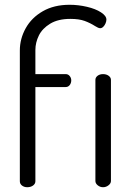

<svg xmlns="http://www.w3.org/2000/svg" viewBox="-20 -783 546 803"><path d="M444 -449V-26Q444 -16 433.8 -8Q423.7 0 411 0Q398.5 0 388.7 -8Q379 -16 379 -26V-449Q379 -459 388 -466Q397.1 -473 411 -473Q425 -473 434.5 -466Q444 -459 444 -449ZM128 -574V-473H255Q265 -473 271.5 -465Q278 -457 278 -446.9Q278 -435.5 271.5 -427.2Q265 -419 255 -419H128V-25Q128 -14.3 118.2 -7.1Q108.4 0 94.1 0Q81 0 72 -7Q63 -14 63 -25V-572Q63 -620.8 87.5 -664.9Q112 -709 159 -736Q206 -763 271 -763Q307.7 -763 343.8 -754.5Q380 -746 402.5 -731.3Q425 -716.7 425 -701Q425 -694 421.5 -685.5Q418 -677 411.9 -671Q405.8 -665 399.1 -665Q395 -665 389.6 -667.4Q384.1 -669.8 378.2 -673.6Q357.4 -686.9 334.2 -695.4Q311 -704 274 -704Q223 -704 190 -684Q157 -664 142.5 -634.5Q128 -605 128 -574Z"/></svg>

Font: Dosis
Style: Regular
Weight: 400
Designer: Edgar Tolentino, Pablo Impallari, Igino Marini
Foundry: Edgar Tolentino, Pablo Impallari, Igino Marini
Version: Version 1.007;Glyphs 3.1.1 (3134)